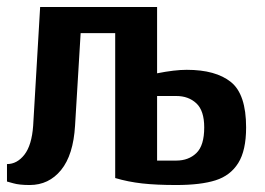

<svg xmlns="http://www.w3.org/2000/svg" viewBox="-20 -520 760 550"><path d="M0 0V-50Q29 -50 50 -77Q71 -104 75 -160L95 -500H430V-310Q480 -320 515 -320Q598 -320 641.5 -285Q685 -250 685 -155Q685 -89 662.5 -53Q640 -17 597.5 -3.5Q555 10 485 10Q428 10 387.5 5.5Q347 1 310 -10V-425H211L195 -160Q190 -76 155 -33Q120 10 65 10Q35 10 18 5Q1 0 0 0ZM485 -60Q520 -60 542.5 -81.5Q565 -103 565 -155Q565 -203 542.5 -224Q520 -245 485 -245H430V-60Z"/></svg>

Font: Cuprum
Style: Bold
Weight: 700
Designer: Jovanny Lemonad
Foundry: Jovanny Lemonad
Version: Version 2.000